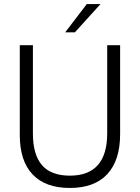

<svg xmlns="http://www.w3.org/2000/svg" viewBox="-20 -921 694 951"><path d="M78 -252V-697H143V-259Q143 -156 187.5 -103.5Q232 -51 326 -51Q511 -51 511 -261V-697H575V-257Q575 -127 511.5 -58.5Q448 10 326 10Q205 10 141.5 -57Q78 -124 78 -252ZM410 -901H478L351 -761H303Z"/></svg>

Font: Hanken Grotesk Light
Style: Regular
Weight: 300
Designer: Alfredo Marco Pradil
Foundry: Hanken Design Co.
Version: Version 3.014